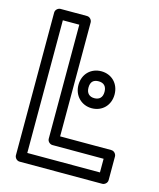

<svg xmlns="http://www.w3.org/2000/svg" viewBox="-114 -817 767 924"><g transform="rotate(15 269.5 -355.5)"><path d="M204 -93H459V-25H97V-686H179V-118C179 -103 193 -93 204 -93ZM229 -143V-711C229 -722 219 -736 204 -736H72C61 -736 47 -726 47 -711V0C47 11 57 25 72 25H484C495 25 509 15 509 0V-118C509 -129 499 -143 484 -143ZM340 -363C316 -363 300 -377 300 -405C300 -435 315 -447 340 -447C365 -447 380 -433 380 -405C380 -377 365 -363 340 -363ZM340 -313C392 -313 430 -351 430 -405C430 -459 392 -497 340 -497C289 -497 250 -460 250 -405C250 -352 289 -313 340 -313Z"/></g></svg>

Font: Asimov
Style: NarOu
Weight: 500
Designer: Google
Version: Version 2.000980; 2014